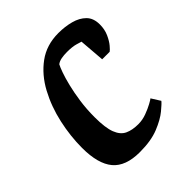

<svg xmlns="http://www.w3.org/2000/svg" viewBox="-155 -605 709 709"><g transform="rotate(-45 199.0 -251.0)"><path d="M167 11Q93 11 60 -28.5Q27 -68 27 -151Q27 -212 41 -275.5Q55 -339 84 -393Q113 -447 158 -480Q203 -513 265 -513Q299 -513 329 -505Q359 -497 377.5 -478.5Q396 -460 396 -427Q396 -401 386.5 -380Q377 -359 366 -346Q355 -333 350 -330H311L303 -430Q300 -431 283 -436Q266 -441 238 -441Q222 -441 208.5 -438.5Q195 -436 186 -429Q181 -420 173.5 -399Q166 -378 158.5 -347.5Q151 -317 145.5 -279Q140 -241 140 -198Q140 -143 151 -114.5Q162 -86 183.5 -76Q205 -66 236 -66Q258 -66 279.5 -74Q301 -82 316.5 -90.5Q332 -99 335 -102L357 -67Q351 -59 328 -40Q305 -21 265.5 -5Q226 11 167 11Z"/></g></svg>

Font: Faustina SemiBold
Style: Italic
Weight: 600
Italic angle: -8°
Designer: Alfonso Garcia
Foundry: http://www.omnibus-type.com
Version: Version 1.200